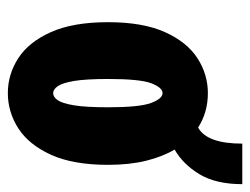

<svg xmlns="http://www.w3.org/2000/svg" viewBox="-96 -546 653 502"><g transform="rotate(90 231.0 -295.5)"><path d="M224 11Q175 11 132.8 -16.2Q90.5 -43.5 64.5 -101.5Q38.5 -159.5 38.5 -251Q38.5 -342 64.5 -399.8Q90.5 -457.5 132.8 -484.8Q175 -512 224 -512Q274 -512 314 -486.5Q356 -509.5 356 -602H462Q462 -533 436 -490Q410 -447 371.5 -425Q390 -394 400.8 -350.5Q411.5 -307 411.5 -251Q411.5 -159.5 385 -101.5Q358.5 -43.5 315.8 -16.2Q273 11 224 11ZM224 -107.5Q234 -107.5 242.2 -119Q250.5 -130.5 255.8 -161.5Q261 -192.5 261 -251Q261 -333 249.8 -363.2Q238.5 -393.5 224 -393.5Q209.5 -393.5 198.2 -364Q187 -334.5 187 -251Q187 -193 192.2 -162Q197.5 -131 206 -119.2Q214.5 -107.5 224 -107.5Z"/></g></svg>

Font: Trispace Condensed
Style: Bold
Weight: 700
Width: 3
Designer: Tyler Finck
Foundry: Etcetera Type Company
Version: Version 1.210; ttfautohint (v1.8.3)